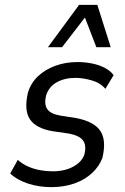

<svg xmlns="http://www.w3.org/2000/svg" viewBox="-20 -760 514 789"><path d="M191 9Q139 9 94 -6Q49 -21 22 -47L53 -103Q72 -86 96 -75.5Q120 -65 146 -60.5Q172 -56 196 -56Q246 -56 281.5 -75.5Q317 -95 327 -126Q336 -163 321 -183Q306 -203 264 -211L195 -221Q127 -233 102.5 -270.5Q78 -308 95 -380Q107 -419 136 -446.5Q165 -474 207 -489.5Q249 -505 299 -505Q328 -505 356.5 -499.5Q385 -494 409 -482Q433 -470 447 -451L413 -395Q392 -420 356 -430Q320 -440 290 -440Q245 -440 212.5 -421.5Q180 -403 169 -366Q161 -332 174 -312Q187 -292 228 -285L292 -275Q366 -261 392 -222.5Q418 -184 401 -112Q389 -78 359.5 -50Q330 -22 287 -6.5Q244 9 191 9ZM177 -566 305 -740H380L435 -566H376L329 -688L235 -566Z"/></svg>

Font: Nunito Sans 7pt Condensed
Style: Italic
Weight: 400
Width: 3
Italic angle: -9°
Designer: Vernon Adams
Foundry: Vernon Adams
Version: Version 3.101;gftools[0.9.27]